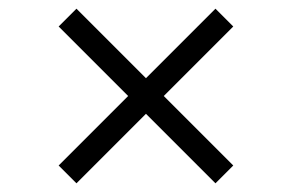

<svg xmlns="http://www.w3.org/2000/svg" viewBox="-20 -401 672 442"><path d="M476 21 316 -139 156 21 115 -20 275 -180 115 -340 156 -381 316 -221 476 -381 517 -340 357 -180 517 -20Z"/></svg>

Font: Antic Didone
Style: Regular
Weight: 400
Designer: Santiago Orozco
Foundry: Santiago Orozco
Version: Version 2.001